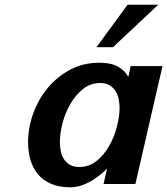

<svg xmlns="http://www.w3.org/2000/svg" viewBox="-20 -780 709 814"><path d="M99 -177Q99 -238 120.5 -298Q142 -358 181.5 -406Q221 -454 276.5 -484Q332 -514 400 -514Q453 -514 482 -496.5Q511 -479 524 -454L534 -500H669L554 0H419L434 -65Q421 -52 403.5 -38Q386 -24 366.5 -12.5Q347 -1 324.5 6.5Q302 14 278 14Q231 14 197 -0.5Q163 -15 141.5 -40.5Q120 -66 109.5 -101Q99 -136 99 -177ZM234 -178Q234 -159 237.5 -140Q241 -121 250.5 -106Q260 -91 276 -81.5Q292 -72 316 -72Q358 -72 390 -98Q422 -124 443.5 -162.5Q465 -201 476 -244.5Q487 -288 487 -322Q487 -342 483 -361Q479 -380 469 -395Q459 -410 443.5 -419Q428 -428 404 -428Q364 -428 332.5 -403Q301 -378 279 -340.5Q257 -303 245.5 -259.5Q234 -216 234 -178ZM459 -580H389L521 -760H651Z"/></svg>

Font: Perun
Style: Bold Italic
Weight: 700
Italic angle: -12°
Foundry: Copyright (c) Stefan Peev, Context Ltd, 2016
Version: Version 1.027